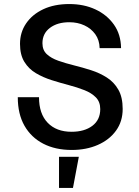

<svg xmlns="http://www.w3.org/2000/svg" viewBox="-20 -730 690 950"><path d="M335 12Q254 12 194 -19Q134 -50 101 -108Q68 -166 68 -249H173Q173 -167 216 -122.5Q259 -78 334 -78Q398 -78 437 -107.5Q476 -137 476 -190Q476 -226 454.5 -248Q433 -270 397.5 -284Q362 -298 320 -309Q278 -320 235.5 -333.5Q193 -347 157.5 -368Q122 -389 100.5 -424Q79 -459 79 -513Q79 -570 109.5 -614.5Q140 -659 194.5 -684.5Q249 -710 323 -710Q395 -710 452 -683.5Q509 -657 543.5 -608.5Q578 -560 579 -492H473Q472 -532 451.5 -560.5Q431 -589 397.5 -604.5Q364 -620 323 -620Q264 -620 227 -592Q190 -564 190 -516Q190 -482 211.5 -462Q233 -442 268.5 -429.5Q304 -417 346.5 -406.5Q389 -396 431 -382.5Q473 -369 508.5 -346.5Q544 -324 565.5 -286.5Q587 -249 587 -191Q587 -129 554 -83.5Q521 -38 464 -13Q407 12 335 12ZM272 200V46H370L341 200Z"/></svg>

Font: Azeret Mono Thin
Style: Regular
Weight: 400
Version: Version 1.002